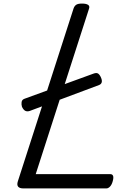

<svg xmlns="http://www.w3.org/2000/svg" viewBox="-20 -1055 745 1075"><path d="M112 0Q67 0 80 -40L392 -1008Q397 -1022 407 -1028.5Q417 -1035 439 -1035Q462 -1035 473 -1028Q484 -1021 478 -1005L180 -80H598Q609 -80 613 -70.5Q617 -61 611 -40Q606 -21 596 -10.5Q586 0 575 0ZM147 -434Q132 -429 121.5 -434.5Q111 -440 103 -457Q99 -470 101 -483.5Q103 -497 117 -502L504 -643Q518 -648 526.5 -644.5Q535 -641 543 -626Q561 -590 535 -579Z"/></svg>

Font: Playwrite CO
Style: Regular
Weight: 400
Designer: Veronika Burian, José Scaglione
Foundry: TypeTogether
Version: Version 1.000